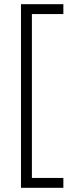

<svg xmlns="http://www.w3.org/2000/svg" viewBox="-20 -736 353 915"><path d="M282 159H80V-716H282V-669H132V112H282Z"/></svg>

Font: Noto Sans Ethiopic Condensed Light
Style: Regular
Weight: 300
Width: 3
Designer: Monotype Design Team
Foundry: Monotype Imaging Inc.
Version: Version 2.102; ttfautohint (v1.8.4.7-5d5b)